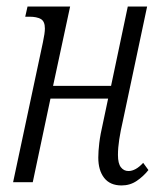

<svg xmlns="http://www.w3.org/2000/svg" viewBox="-20 -556 502 586"><path d="M351 10Q316 10 298 -13Q280 -36 280 -75Q280 -94 283 -119.5Q286 -145 295 -184L310 -255H134L80 0H20L111 -427Q117 -455 117 -469Q117 -491 104.5 -498Q92 -505 70 -505H57L64 -536H194L142 -294H319L370 -536H429L355 -187Q348 -157 344 -131Q340 -105 340 -83Q340 -57 349 -45.5Q358 -34 372 -34Q394 -34 417 -59L433 -37Q418 -18 397.5 -4Q377 10 351 10Z"/></svg>

Font: Noto Serif ExtraCondensed Light
Style: Italic
Weight: 300
Width: 2
Italic angle: -12°
Designer: Monotype Design Team
Foundry: Monotype Imaging Inc.
Version: Version 2.014; ttfautohint (v1.8.4.7-5d5b)